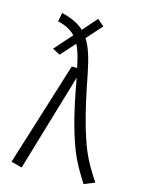

<svg xmlns="http://www.w3.org/2000/svg" viewBox="-117 -829 667 905"><g transform="rotate(15 217.0 -376.0)"><path d="M434 -12 382 9Q345 -48 320.5 -99Q296 -150 271 -238Q246 -326 221 -467L80 9L27 -5L185 -512H211Q197 -585 178 -621L115 -551L78 -570L154 -656Q124 -688 68 -701L76 -744Q148 -727 186 -691L247 -761L280 -733L213 -658Q230 -631 242.5 -593.5Q255 -556 266 -500Q295 -348 321.5 -256.5Q348 -165 373 -115Q398 -65 434 -12Z"/></g></svg>

Font: Fira Sans Condensed Light
Style: Regular
Weight: 300
Width: 3
Designer: bBox Type GmbH & Carrois Corporate GbR & Edenspiekermann AG
Foundry: bBox Type GmbH & Carrois Corporate GbR & Edenspiekermann AG
Version: Version 4.301